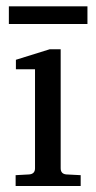

<svg xmlns="http://www.w3.org/2000/svg" viewBox="-20 -624 313 624"><path d="M242.2 -19.5H30.8V-54.7L74.7 -57.1Q93.8 -58.6 93.8 -77.1V-398.9H31.7V-429.7L141.6 -463.9H177.2V-77.1Q177.2 -58.6 195.8 -57.1L242.2 -54.7ZM264.2 -545.9H8.8V-603.5H264.2Z"/></svg>

Font: Annapurna SIL
Style: Regular
Weight: 400
Designer: Peter Martin, Annie Olsen
Foundry: SIL International
Version: Version 2.000